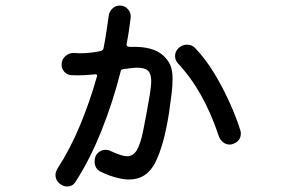

<svg xmlns="http://www.w3.org/2000/svg" viewBox="-20 -640 1040 692"><path d="M567 -441Q585 -425 593.5 -406Q602 -387 602 -354Q602 -332 598.5 -302.5Q595 -273 589 -232Q571 -117 540 -55Q509 7 445 7Q416 7 376 -7Q368 -10 359.5 -13.5Q351 -17 343 -21Q321 -32 321 -58Q321 -78 333 -89Q345 -100 360 -100Q370 -100 378 -96Q398 -87 412.5 -82Q427 -77 438 -77Q460 -77 473 -98.5Q486 -120 496 -168.5Q506 -217 520 -299Q522 -313 523.5 -325.5Q525 -338 525 -348Q525 -374 513.5 -385Q502 -396 475 -396Q465 -396 452.5 -394.5Q440 -393 425 -391Q416 -390 415 -383Q387 -272 345.5 -168.5Q304 -65 253 14Q243 32 221 32Q209 32 198 24Q180 11 180 -10Q180 -20 187 -32Q233 -103 268.5 -188.5Q304 -274 329 -363Q329 -364 329.5 -364.5Q330 -365 330 -366Q330 -374 321 -372Q302 -370 281 -369Q260 -368 237 -369Q222 -370 212 -381Q202 -392 202 -407Q202 -425 215.5 -437.5Q229 -450 247 -449Q252 -449 257.5 -448.5Q263 -448 268 -448Q287 -448 305 -450Q323 -452 343 -456Q350 -457 353 -465Q359 -496 363.5 -525.5Q368 -555 372 -584Q374 -599 385.5 -609.5Q397 -620 412 -620Q430 -620 441.5 -606.5Q453 -593 451 -576Q448 -552 444.5 -528.5Q441 -505 436 -480V-479Q436 -471 450 -471Q530 -474 567 -441ZM846 -171Q847 -168 847.5 -165Q848 -162 848 -159Q848 -131 819 -121Q816 -120 813.5 -119.5Q811 -119 808 -119Q795 -119 784.5 -127Q774 -135 769 -148Q715 -312 621 -412Q611 -423 611 -438Q611 -456 625 -468Q638 -479 654 -479Q673 -479 685 -465Q722 -426 753 -374.5Q784 -323 808 -269.5Q832 -216 846 -171Z"/></svg>

Font: Kiwi Maru Medium
Style: Regular
Weight: 500
Designer: Hiroki-Chan
Version: Version 1.100